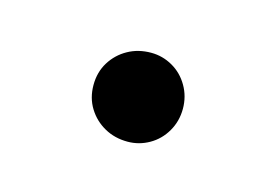

<svg xmlns="http://www.w3.org/2000/svg" viewBox="-33 -413 280 194"><g transform="rotate(15 107.0 -315.5)"><path d="M108 -268.5Q94.5 -268.5 83.8 -274.5Q73 -280.5 66.5 -291Q60 -301.5 60 -315Q60 -328.5 66.5 -339Q73 -349.5 83.8 -355.5Q94.5 -361.5 108 -361.5Q120 -361.5 130.5 -355.5Q141 -349.5 147.2 -338.8Q153.5 -328 153.5 -315Q153.5 -302 147.2 -291.2Q141 -280.5 130.5 -274.5Q120 -268.5 108 -268.5Z"/></g></svg>

Font: Vela Sans Light
Style: Regular
Weight: 300
Designer: Principal design: Mikhail Sharanda - project Manrope.
Design modification: Ravid Balaliev
Foundry: Mikhail Sharanda
Version: Version 1.001